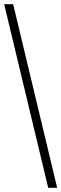

<svg xmlns="http://www.w3.org/2000/svg" viewBox="-20 -779 294 920"><path d="M0 -759H43L254 121H211Z"/></svg>

Font: Noto Serif NarrowLight
Style: Regular
Weight: 300
Width: 4
Designer: Monotype Design Team
Foundry: Monotype Imaging Inc.
Version: Version 1.001